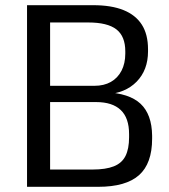

<svg xmlns="http://www.w3.org/2000/svg" viewBox="-20 -720 653 740"><path d="M84.2 -700H339.1Q409.3 -700 456 -681.1Q502.8 -662.2 526.7 -624.8Q550.5 -587.5 550.5 -529.8V-521.7Q550.4 -450.1 506.7 -405.3Q463 -360.6 388.1 -356.2L386.8 -364.4Q478 -360.8 521.7 -320.1Q565.3 -279.3 566.3 -197V-185.5Q566.3 -89.8 515.8 -44.9Q465.3 0 358.4 0H84.2ZM336.8 -66.6Q387.8 -66.6 418.8 -79Q449.9 -91.4 463.7 -118.9Q477.5 -146.4 477.5 -191V-203.3Q477.5 -265.3 445.4 -295.9Q413.4 -326.6 350.3 -326.6H173.1V-66.6ZM344 -389.3Q380.8 -389.3 407.3 -404.3Q433.8 -419.3 448.4 -447.5Q462.9 -475.8 462.9 -513.3V-522Q462.9 -580 428.7 -606.7Q394.4 -633.4 319.6 -633.4H173.1V-389.3Z"/></svg>

Font: Pathway Extreme 8pt Thin
Style: Regular
Weight: 100
Version: Version 1.001;gftools[0.9.26]